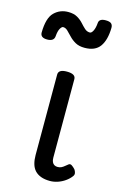

<svg xmlns="http://www.w3.org/2000/svg" viewBox="-156 -857 585 928"><g transform="rotate(15 136.5 -393.0)"><path d="M193 17Q167 17 148 10Q129 3 117 -10Q105 -23 99.5 -42.5Q94 -62 94 -86V-489Q94 -502 104.5 -508.5Q115 -515 136 -515Q158 -515 169 -508.5Q180 -502 180 -489V-96Q180 -83 184 -74.5Q188 -66 195 -62Q202 -58 211 -58Q222 -58 230 -62Q238 -66 245 -72Q252 -78 260 -84Q267 -89 275.5 -83.5Q284 -78 293 -68Q298 -61 300 -52Q302 -43 296 -35Q285 -20 268 -8Q251 4 231.5 10.5Q212 17 193 17ZM188 -648Q160 -648 141.5 -658.5Q123 -669 110 -683Q97 -697 86 -707.5Q75 -718 63 -718Q56 -718 48.5 -705Q41 -692 39 -666Q38 -653 29 -646.5Q20 -640 3 -640Q-31 -640 -31 -666Q-30 -739 -1.5 -767Q27 -795 68 -795Q96 -795 114 -784.5Q132 -774 144 -760.5Q156 -747 167.5 -736.5Q179 -726 194 -726Q202 -726 209.5 -740.5Q217 -755 219 -781Q221 -803 253 -803Q273 -803 281 -796Q289 -789 289 -775Q288 -714 264.5 -681Q241 -648 188 -648Z"/></g></svg>

Font: Playwrite ES
Style: Regular
Weight: 400
Designer: Veronika Burian, José Scaglione
Foundry: TypeTogether
Version: Version 1.002